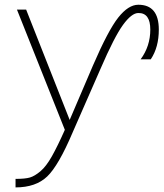

<svg xmlns="http://www.w3.org/2000/svg" viewBox="-20 -565 697 814"><path d="M275.4 -56.6 374 -287.1Q438.5 -436.5 481.4 -490.7Q524.4 -544.9 566.4 -544.9Q653.3 -544.9 653.3 -439.5Q653.3 -364.3 619.1 -313.5H576.2Q617.2 -369.1 617.2 -439.5Q617.2 -510.7 566.4 -509.8Q538.1 -509.8 501.5 -459.5Q464.8 -409.2 406.2 -273.4L288.1 -3.9Q228.5 136.7 180.2 183.1Q131.8 229.5 45.9 229.5V193.4Q86.9 193.4 106.9 187.5Q127 181.6 151.4 161.1Q175.8 140.6 200.2 97.2Q224.6 53.7 254.9 -14.6L51.8 -524.4H90.8Z"/></svg>

Font: Gen Shin Gothic ExtraLight
Style: Regular
Weight: 100
Designer: [Source Han Sans]
Ryoko NISHIZUKA  (kana & ideographs); Paul D. Hunt (Latin, Greek & Cyrillic); Wenlong ZHANG  (bopomofo
Version: Version 1.002.20150607